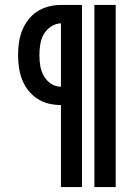

<svg xmlns="http://www.w3.org/2000/svg" viewBox="-20 -755 540 775"><path d="M361 0V-735H447V0ZM226 0V-331Q200 -331 175.5 -337Q151 -343 130 -357Q109 -371 93.5 -391Q78 -411 69 -434.5Q60 -458 56.5 -483Q53 -508 53 -533Q53 -558 56.5 -583Q60 -608 69 -631Q78 -654 93.5 -674.5Q109 -695 130 -708.5Q151 -722 175.5 -728.5Q200 -735 226 -735H311V0ZM226 -405V-661Q204 -660 185.5 -647.5Q167 -635 156.5 -616.5Q146 -598 142.5 -576Q139 -554 139 -533Q139 -511 142.5 -489.5Q146 -468 156.5 -449Q167 -430 185.5 -417.5Q204 -405 226 -405Z"/></svg>

Font: Iosevka Julsh Curly
Style: Bold
Weight: 700
Designer: Belleve Invis
Foundry: Belleve Invis
Version: Version 15.0.2; ttfautohint (v1.8.4)